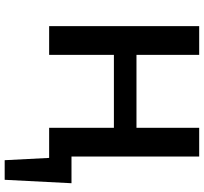

<svg xmlns="http://www.w3.org/2000/svg" viewBox="-46 -652 893 842"><g transform="rotate(90 401.0 -231.5)"><path d="M784 -98 769 195H683L673 0H541V-284H221V0H95V-658H221V-383H541V-658H667V-98Z"/></g></svg>

Font: EauTest
Style: Bold
Weight: 700
Designer: Christian Thalmann (Catharsis Fonts)
Version: Version 0.001;PS 000.001;hotconv 1.0.88;makeotf.lib2.5.64775